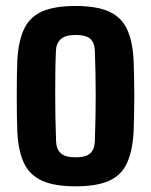

<svg xmlns="http://www.w3.org/2000/svg" viewBox="-20 -630 518 659"><path d="M239.5 9.5Q168.5 9.5 126 -9Q83.5 -27.5 63.2 -68.5Q43 -109.5 39.5 -176.5Q38.5 -198.5 38 -230.8Q37.5 -263 37.5 -299.2Q37.5 -335.5 38 -368.5Q38.5 -401.5 39.5 -424Q43.5 -492 63.8 -532.8Q84 -573.5 126.5 -591.5Q169 -609.5 239.5 -609.5Q311.5 -609.5 353.8 -590.5Q396 -571.5 415.5 -530.8Q435 -490 438.5 -424Q439.5 -401.5 440.2 -368.8Q441 -336 441 -300.5Q441 -265 440.2 -232.2Q439.5 -199.5 438.5 -176.5Q434.5 -109.5 415 -68.5Q395.5 -27.5 353.2 -9Q311 9.5 239.5 9.5ZM239.5 -90Q275 -90 289.8 -103.8Q304.5 -117.5 305.5 -144Q307 -188.5 307.8 -227.5Q308.5 -266.5 308.5 -303.2Q308.5 -340 307.8 -377.5Q307 -415 305.5 -457Q304.5 -483.5 289.8 -496.8Q275 -510 239.5 -510Q204.5 -510 188.8 -495.8Q173 -481.5 172 -456.5Q170.5 -423.5 170 -386Q169.5 -348.5 169.5 -308.2Q169.5 -268 170.2 -226.8Q171 -185.5 172.5 -144Q173.5 -117.5 189 -103.8Q204.5 -90 239.5 -90Z"/></svg>

Font: Big Shoulders Text Thin ExtraBold
Style: Regular
Weight: 800
Version: Version 2.002